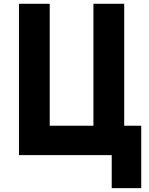

<svg xmlns="http://www.w3.org/2000/svg" viewBox="-20 -820 790 1015"><path d="M80.3 -800H242.9V-155.3H473.9V-800H636.6V-155.3H726.6V174.6H570.6V0H80.3Z"/></svg>

Font: Martian Mono Custom sWd Rg
Style: Regular
Weight: 400
Width: 6
Monospace: yes
Designer: Alex Havermale
Foundry: Evil Martians
Version: Version 1.000